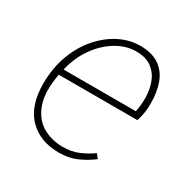

<svg xmlns="http://www.w3.org/2000/svg" viewBox="-121 -601 711 723"><g transform="rotate(30 234.0 -239.0)"><path d="M224 12Q142 12 93 -38Q44 -88 44 -184Q44 -252 65 -308.5Q86 -365 121.5 -405.5Q157 -446 200.5 -468Q244 -490 290 -490Q341 -490 372.5 -468.5Q404 -447 418 -409Q432 -371 432 -322Q432 -306 430.5 -291.5Q429 -277 426 -264.5Q423 -252 420 -242H78Q63 -162 80.5 -111.5Q98 -61 137 -37.5Q176 -14 226 -14Q264 -14 293.5 -26.5Q323 -39 350 -58L364 -40Q337 -19 302.5 -3.5Q268 12 224 12ZM84 -268H398Q401 -283 402.5 -297.5Q404 -312 404 -328Q404 -362 393 -393Q382 -424 356.5 -444Q331 -464 288 -464Q243 -464 201 -438.5Q159 -413 128 -369Q97 -325 84 -268Z"/></g></svg>

Font: Source Sans Variable
Style: Italic
Weight: 200
Italic angle: -11°
Designer: Paul D. Hunt
Foundry: Adobe Systems Incorporated
Version: Version 3.006;hotconv 1.0.111;makeotfexe 2.5.65597